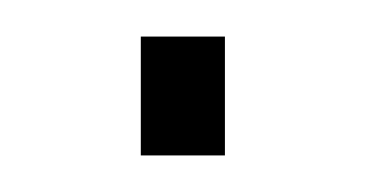

<svg xmlns="http://www.w3.org/2000/svg" viewBox="-20 -352 200 105"><path d="M57 -267V-332H103V-267Z"/></svg>

Font: Saira Thin Condensed
Style: Regular
Weight: 100
Width: 3
Version: Version 1.101